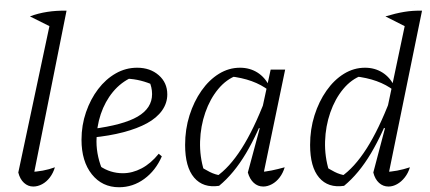

<svg xmlns="http://www.w3.org/2000/svg" viewBox="-20 -779 1810 808"><path d="M196 -665 106 -710Q140 -723 179 -729Q218 -735 260 -734ZM118 -24 103 -55Q133 -56 160 -61Q187 -66 211 -75Q204 -51 190 -32.5Q176 -14 157.5 -4Q139 6 120 6Q98 6 81 -9.5Q64 -25 57 -53L198 -716L260 -734Z M481 9Q410 9 366.5 -45.5Q323 -100 323 -191Q323 -252 342 -307Q361 -362 393 -404Q425 -446 467 -470Q509 -494 557 -494Q612 -494 648 -462.5Q684 -431 684 -382Q684 -345 662 -314Q640 -283 599 -260.5Q558 -238 499 -222.5Q440 -207 367 -200V-236Q499 -253 559.5 -288.5Q620 -324 620 -383Q620 -412 607 -440L630 -419Q602 -432 572.5 -439.5Q543 -447 511 -448L536 -454Q489 -433 455.5 -392.5Q422 -352 404 -298.5Q386 -245 386 -184Q386 -151 393.5 -118Q401 -85 415 -55L399 -81Q422 -65 446.5 -57.5Q471 -50 497 -50Q537 -50 576 -70.5Q615 -91 648 -132L661 -121Q635 -61 587 -26Q539 9 481 9Z M902 3Q835 13 797 -31.5Q759 -76 759 -169Q759 -235 777.5 -293.5Q796 -352 828 -397.5Q860 -443 901.5 -468.5Q943 -494 990 -494Q1031 -494 1063 -474Q1095 -454 1113 -417L1112 -398Q1049 -447 946 -458L978 -462Q933 -446 898.5 -404.5Q864 -363 844 -305.5Q824 -248 822 -184Q820 -120 839 -59L817 -82Q840 -67 862.5 -55.5Q885 -44 912 -40L889 -35Q945 -73 996.5 -153.5Q1048 -234 1097 -362L1114 -349Q1066 -219 1015 -133.5Q964 -48 902 3ZM1084 -24 1070 -55Q1096 -56 1122.5 -61.5Q1149 -67 1178 -75Q1171 -51 1157 -32.5Q1143 -14 1124.5 -4Q1106 6 1088 6Q1065 6 1048 -9.5Q1031 -25 1023 -53L1073 -239L1066 -241L1119 -486H1180Z M1611 -25 1598 -55Q1625 -56 1651.5 -61Q1678 -66 1705 -75Q1698 -51 1683.5 -32.5Q1669 -14 1651 -4Q1633 6 1615 6Q1592 6 1575 -9.5Q1558 -25 1551 -53L1600 -239L1593 -242L1693 -716L1756 -734ZM1428 3Q1361 13 1323 -31.5Q1285 -76 1285 -169Q1285 -235 1303.5 -293.5Q1322 -352 1354 -397.5Q1386 -443 1427.5 -468.5Q1469 -494 1516 -494Q1557 -494 1589 -474Q1621 -454 1639 -417L1638 -398Q1575 -447 1472 -458L1504 -462Q1459 -446 1424.5 -404.5Q1390 -363 1370 -305.5Q1350 -248 1348 -184Q1346 -120 1365 -59L1343 -82Q1366 -67 1388.5 -55.5Q1411 -44 1438 -40L1415 -35Q1471 -73 1522.5 -153.5Q1574 -234 1623 -362L1640 -349Q1592 -219 1541 -133.5Q1490 -48 1428 3ZM1691 -665 1602 -710Q1645 -723 1681 -729Q1717 -735 1756 -734ZM1724 -759H1725V-758Z"/></svg>

Font: Piazzolla Thin Light
Style: Italic
Weight: 300
Italic angle: -11.3°
Version: Version 2.005